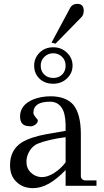

<svg xmlns="http://www.w3.org/2000/svg" viewBox="-20 -963 540 995"><path d="M480 -28V0H320V-82Q231 12 152 12Q99 12 67 -19Q32 -50 32 -107Q32 -186 93 -225Q139 -253 222 -268L320 -285Q322 -356 308 -389Q288 -436 239 -436Q154 -436 153 -379Q153 -369 164.5 -355.5Q176 -342 176 -341Q177 -326 161.5 -316Q146 -306 133 -309Q83 -309 84 -361Q85 -420 153 -448Q195 -464 242 -464Q321 -464 360 -420Q399 -372 399 -268V-50Q399 -40 406 -34Q413 -28 422 -28ZM320 -122V-252Q233 -241 177 -219Q151 -209 134 -182Q117 -155 117 -125Q117 -91 139.5 -69Q162 -47 194 -45Q225 -44 260.5 -66.5Q296 -89 320 -122ZM256 -529Q212 -529 184.5 -555.5Q157 -582 157 -623Q157 -662 185 -690Q213 -718 256 -718Q298 -718 327 -690Q356 -662 356 -623Q356 -584 327 -556.5Q298 -529 256 -529ZM320 -623Q320 -651 301 -669Q282 -687 256 -687Q229 -687 210 -668.5Q191 -650 191 -623Q191 -594 209.5 -576.5Q228 -559 256 -559Q284 -559 302 -576.5Q320 -594 320 -623ZM414 -907Q414 -886 401 -873L268 -737L247 -742L344 -923Q355 -943 381 -943Q414 -943 414 -907Z"/></svg>

Font: GFS Didot
Style: Regular
Weight: 400
Designer: Takis Katsoulidis and George D. Matthiopoulos
Foundry: Takis Katsoulidis and George D. Matthiopoulos
Version: Version 1.0